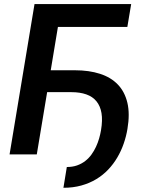

<svg xmlns="http://www.w3.org/2000/svg" viewBox="-20 -747 705 929"><path d="M147 -727.3H614.7L596.2 -616.8H260.3L225.5 -407H342.7Q410.9 -407 463.8 -389.9Q516.7 -372.9 550.2 -337.9Q583.8 -302.9 596.4 -249.5Q609 -196 596.6 -122.9Q590.6 -86.6 578.3 -51.5Q566.1 -16.3 547.4 15.3Q528.8 46.9 503.4 73.7Q478 100.5 445.5 120Q413 139.6 373.4 150.6Q333.8 161.6 286.9 161.6L303.3 61.1Q331 61.1 353 53.3Q375 45.5 392.4 32Q409.8 18.5 422.6 0.7Q435.4 -17 444.6 -36.9Q453.8 -56.8 459.7 -77.4Q465.6 -98 468.8 -117.2Q476.9 -165.1 471.1 -199.8Q465.2 -234.4 446.7 -256.9Q428.3 -279.5 397.5 -290.3Q366.8 -301.1 325.3 -301.1H208.1L158 0H26.3Z"/></svg>

Font: Inter P Semi Bold
Style: Italic
Weight: 600
Italic angle: 9.39999°
Designer: Rasmus Andersson
Foundry: rsms
Version: Version 3.018;git-588b23468